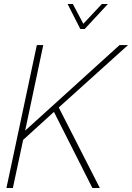

<svg xmlns="http://www.w3.org/2000/svg" viewBox="-20 -934 656 954"><path d="M12 0 163 -710H195L105 -285L574 -710H616L272 -400L476 0H439L248 -378L95 -239L44 0ZM516 -914 401 -790H379L316 -914H342L394 -816L486 -914Z"/></svg>

Font: Geist Mono Thin
Style: Italic
Weight: 100
Italic angle: -12°
Monospace: yes
Designer: Basement.studio, Andrés Briganti, Mateo Zaragoza
Foundry: Basement.studio, Vercel, Andrés Briganti, Guido Ferreyra, Mateo Zaragoza
Version: Version 1.500; ttfautohint (v1.8.4.7-5d5b)